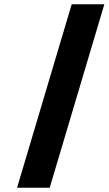

<svg xmlns="http://www.w3.org/2000/svg" viewBox="-20 -880 509 900"><path d="M60 0H213L469.1 -860H316.1Z"/></svg>

Font: Hussar
Style: BdOblThree
Weight: 700
Foundry: Cannot Into Space Fonts
Version: Version 2.00